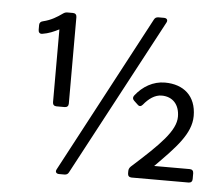

<svg xmlns="http://www.w3.org/2000/svg" viewBox="-50 -724 921 792"><g transform="rotate(5 411.0 -328.0)"><path d="M556.6 -657.2 210.9 -6.8C205.1 3.9 210.9 11.7 222.7 11.7H244.1C252.9 11.7 258.8 8.8 262.7 1L609.4 -649.4C615.2 -660.2 609.4 -668 597.7 -668H575.2C566.4 -668 560.5 -665 556.6 -657.2ZM171.9 -583V-281.2C171.9 -271.5 177.7 -265.6 187.5 -265.6H221.7C231.4 -265.6 237.3 -271.5 237.3 -281.2V-639.6C237.3 -649.4 231.4 -655.3 221.7 -655.3H199.2C191.4 -655.3 186.5 -653.3 179.7 -648.4C159.2 -633.8 134.8 -618.2 101.6 -610.4C91.8 -608.4 86.9 -602.5 86.9 -593.8V-573.2C86.9 -563.5 92.8 -556.6 103.5 -558.6C128.9 -562.5 151.4 -572.3 171.9 -583ZM505.9 -25.4V-15.6C505.9 -5.9 511.7 0 521.5 0H757.8C767.6 0 773.4 -5.9 773.4 -15.6V-40C773.4 -49.8 767.6 -55.7 757.8 -55.7H610.4C693.4 -139.6 754.9 -201.2 754.9 -275.4C754.9 -358.4 702.1 -402.3 625 -402.3C576.2 -402.3 533.2 -377 502.9 -337.9C497.1 -330.1 498 -323.2 504.9 -316.4L520.5 -301.8C528.3 -293.9 535.2 -295.9 542 -303.7C562.5 -329.1 587.9 -347.7 616.2 -347.7C662.1 -347.7 690.4 -316.4 690.4 -266.6C690.4 -209 629.9 -148.4 514.6 -44.9C508.8 -39.1 505.9 -33.2 505.9 -25.4Z"/></g></svg>

Font: Ed Sans Neue
Style: Regular
Weight: 400
Designer: Stephen Hutchings
Version: Version 1.004;PS 001.004;hotconv 1.0.88;makeotf.lib2.5.64775